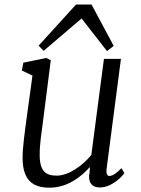

<svg xmlns="http://www.w3.org/2000/svg" viewBox="-20 -826 628 855"><path d="M80.6 -124C80.6 -21.5 127.4 9.8 200.7 9.8C278.8 9.8 340.3 -37.1 380.4 -82.5C379.9 -71.3 379.4 -61.5 378.9 -58.1C370.1 -16.6 387.7 8.8 424.3 8.8C479 8.8 525.9 -42 533.7 -55.2L521 -77.1C496.1 -51.8 480 -42.5 466.8 -42.5C457 -42.5 451.7 -52.7 455.1 -77.6L518.6 -564H442.9L386.7 -136.2C350.6 -90.8 286.6 -43.9 232.9 -43.9C187 -43.9 156.7 -60.1 156.7 -136.2C156.7 -188 165 -233.9 172.4 -292.5L206.1 -557.6L186.5 -567.9L84 -546.9L77.1 -512.2L124.5 -489.3L98.1 -295.9C90.3 -238.3 80.6 -168.9 80.6 -124ZM174.3 -599.6 343.3 -743.7 456.5 -598.6 486.3 -621.6 387.7 -805.7H318.4L151.9 -622.6Z"/></svg>

Font: Merriweather
Style: Light Italic
Weight: 300
Italic angle: -7.5°
Designer: Eben Sorkin
Foundry: Eben Sorkin
Version: Version 1.001